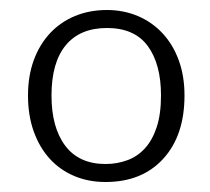

<svg xmlns="http://www.w3.org/2000/svg" viewBox="-20 -658 421 384"><path d="M349 -467Q349 -387 306.5 -340.5Q264 -294 191 -294Q157 -294 128.5 -306Q100 -318 79.5 -340.5Q59 -363 47.5 -395Q36 -427 36 -467Q36 -506 47.5 -537.5Q59 -569 80 -591.5Q101 -614 130 -626Q159 -638 194 -638Q227 -638 255.5 -626Q284 -614 305 -591.5Q326 -569 337.5 -537.5Q349 -506 349 -467ZM302 -467Q302 -530 275.5 -566Q249 -602 194 -602Q140 -602 111.5 -567.5Q83 -533 83 -467Q83 -403 110.5 -366.5Q138 -330 191 -330Q214 -330 234.5 -337.5Q255 -345 270 -361.5Q285 -378 293.5 -404Q302 -430 302 -467Z"/></svg>

Font: Mukta Vaani ExtraLight
Style: Regular
Weight: 275
Designer: Noopur Datye, Girish Dalvi, Yashodeep Gholap, Pallavi Karambelkar
Foundry: Ek Type
Version: Version 2.538;PS 1.000;hotconv 16.6.51;makeotf.lib2.5.65220;